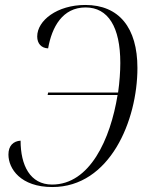

<svg xmlns="http://www.w3.org/2000/svg" viewBox="-20 -744 601 774"><path d="M191 10C423 10 534 -258 534 -470C534 -632 460 -724 324 -724C210 -724 130 -661 130 -597C130 -568 147 -550 174 -549C189 -635 232 -714 325 -714C416 -714 465 -635 465 -490C465 -457 462 -412 456 -371H174L172 -361H454C425 -182 342 0 190 0C101 0 63 -78 63 -177C34 -175 14 -157 14 -121C14 -64 63 10 191 10Z"/></svg>

Font: Noto Serif Display SemiCondensed Light
Style: Italic
Weight: 300
Width: 4
Italic angle: -12°
Designer: Monotype Design Team
Foundry: Monotype Imaging Inc.
Version: Version 2.009